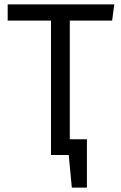

<svg xmlns="http://www.w3.org/2000/svg" viewBox="-20 -708 552 877"><path d="M492.2 -613.8H298.8V-71.8H377V148.9H308.1L293.9 0H212.9V-613.8H15.1V-688H502Z"/></svg>

Font: Fira Sans Book
Style: Regular
Weight: 350
Designer: Carrois Corporate & Edenspiekermann AG
Foundry: Carrois Corporate GbR & Edenspiekermann AG
Version: Version 4.203;PS 004.203;hotconv 1.0.88;makeotf.lib2.5.64775